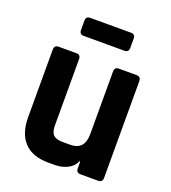

<svg xmlns="http://www.w3.org/2000/svg" viewBox="-126 -777 776 871"><g transform="rotate(20 261.5 -341.0)"><path d="M358 -595H160Q140 -595 140 -617V-661Q140 -682 160 -682H358Q378 -682 378 -661V-617Q378 -595 358 -595ZM239 0H206Q129 0 89.5 -42Q50 -84 50 -163V-489Q50 -510 71 -510H156Q177 -510 177 -489V-169Q177 -137 190.5 -123.5Q204 -110 235 -110H272Q341 -110 341 -186V-489Q341 -510 362 -510H446Q468 -510 468 -489V-21Q468 0 446 0H362Q341 0 341 -21V-54H337Q326 -27 298 -13.5Q270 0 239 0Z"/></g></svg>

Font: Rajdhani
Style: Bold
Weight: 700
Designer: Satya Rajpurohit, Jyotish Sonowal
Foundry: Indian Type Foundry
Version: Version 1.201 February 1, 2022